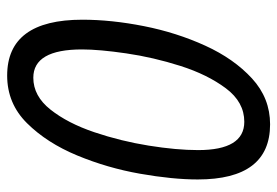

<svg xmlns="http://www.w3.org/2000/svg" viewBox="-139 -625 774 536"><g transform="rotate(90 248.0 -357.0)"><path d="M191 10Q269 10 324 -45.5Q379 -101 414 -185.5Q449 -270 465 -361Q481 -452 481 -522Q481 -724 327 -724Q254 -724 199 -673.5Q144 -623 107.5 -543Q71 -463 53 -372Q35 -281 35 -200Q35 10 191 10ZM197 -63Q118 -63 118 -199Q118 -247 129 -322.5Q140 -398 164 -473.5Q188 -549 226.5 -600.5Q265 -652 320 -652Q399 -652 399 -523Q399 -463 386.5 -385Q374 -307 349 -233Q324 -159 286 -111Q248 -63 197 -63Z"/></g></svg>

Font: Noto Sans UI Condensed
Style: Italic
Weight: 400
Width: 3
Italic angle: -12°
Designer: Monotype Design Team
Foundry: Monotype Imaging Inc.
Version: Version 1.901